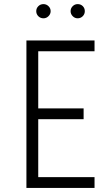

<svg xmlns="http://www.w3.org/2000/svg" viewBox="-20 -924 542 944"><path d="M193.8 -903.8Q208 -903.8 218.5 -893.6Q229 -883.3 229 -869.1Q229 -855 218.5 -844.5Q208 -834 193.8 -834Q178.7 -834 168.5 -844.2Q158.2 -854.5 158.2 -869.1Q158.2 -883.3 168.5 -893.6Q178.7 -903.8 193.8 -903.8ZM361.8 -903.8Q377 -903.8 387 -893.8Q397 -883.8 397 -869.1Q397 -854.5 386.7 -844.2Q376.5 -834 361.8 -834Q347.7 -834 337.4 -844.5Q327.1 -855 327.1 -869.1Q327.1 -883.3 337.4 -893.6Q347.7 -903.8 361.8 -903.8ZM444.8 -671.9H168V-391.1H391.1V-337.9H168V-53.2H444.8V0H109.9V-725.1H444.8Z"/></svg>

Font: Stilu Light
Style: Regular
Weight: 300
Designer: Genilson Lima Santos
Foundry: Genilson Lima Santos
Version: Version 1.200;PS 001.200;hotconv 1.0.88;makeotf.lib2.5.64775